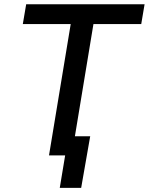

<svg xmlns="http://www.w3.org/2000/svg" viewBox="-20 -748 716 924"><path d="M89.8 -632.3 106 -727.5H675.8L659.7 -632.3H429.7L325.2 0H215.8L320.3 -632.3ZM267.6 156.2 293.5 0H255.4L270.5 -92.3H414.1L370.6 156.2Z"/></svg>

Font: Inter 28pt Medium
Style: Italic
Weight: 500
Italic angle: -9.3988°
Designer: Rasmus Andersson
Foundry: rsms
Version: Version 4.001;git-66647c0bb